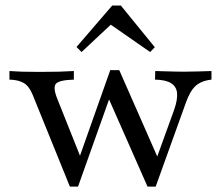

<svg xmlns="http://www.w3.org/2000/svg" viewBox="-20 -675 814 702"><path d="M235.5 7.3 99.2 -329Q86.3 -360.5 66.5 -371.8Q46.8 -383.1 14.5 -383.9V-415.3Q34.7 -413.7 59.7 -412.9Q84.7 -412.1 122.6 -412.1Q166.1 -412.1 196 -412.9Q225.8 -413.7 250 -415.3V-383.9Q196.8 -382.3 184.7 -369Q172.6 -355.6 189.5 -313.7L276.6 -95.2L265.3 -85.5L383.1 -418.5L409.7 -398.4L265.3 7.3ZM519.4 7.3 374.2 -321.8 383.1 -418.5H416.1L560.5 -90.3L546 -78.2L616.1 -271.8Q629.8 -310.5 627.4 -334.7Q625 -358.9 605.2 -371Q585.5 -383.1 546.8 -383.9L547.6 -415.3Q573.4 -414.5 590.3 -414.1Q607.3 -413.7 621.8 -413.3Q636.3 -412.9 652.4 -412.9Q678.2 -412.9 702 -413.7Q725.8 -414.5 753.2 -415.3V-383.9Q716.1 -379.8 695.2 -360.9Q674.2 -341.9 658.9 -297.6L549.2 7.3ZM278.2 -484.7 259.7 -503.2 390.3 -654.8H421.8L546 -502.4L529 -484.7L365.3 -598.4L405.6 -604Z"/></svg>

Font: Playfair 12pt
Style: Regular
Weight: 400
Designer: Claus Eggers Sørensen
Foundry: Claus Eggers Sørensen
Version: Version 2.000;gftools[0.9.28]